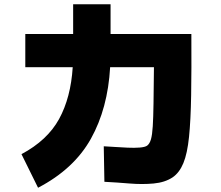

<svg xmlns="http://www.w3.org/2000/svg" viewBox="-20 -820 1040 903"><path d="M159 63 81 -95Q203 -160 258 -260.5Q313 -361 322 -504H99V-660H324V-800H500V-660H880Q881 -492 879 -373Q877 -254 869 -176Q861 -98 842.5 -53Q824 -8 792 14Q756 38 702.5 43Q649 48 589 43Q529 38 471 35L468 -132Q488 -131 518 -129Q548 -127 580 -125.5Q612 -124 637 -126Q662 -128 672 -135Q684 -144 690 -165Q696 -186 698.5 -226.5Q701 -267 702 -334.5Q703 -402 704 -504H498Q487 -310 407.5 -167.5Q328 -25 159 63Z"/></svg>

Font: Murecho Black
Style: Regular
Weight: 900
Designer: Neil Summerour
Foundry: Positype
Version: Version 1.010; ttfautohint (v1.8.3)